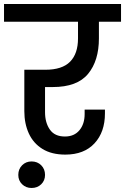

<svg xmlns="http://www.w3.org/2000/svg" viewBox="-44 -760 622 955"><path d="M281 9Q213 9 167.5 -19Q122 -47 99.5 -96Q77 -145 77 -207V-413H181Q265 -413 304.5 -453Q344 -493 344 -569V-652H-24V-740H558V-652H448V-569Q448 -458 394 -392.5Q340 -327 218 -327H180V-202Q180 -150 204 -115.5Q228 -81 279 -81Q325 -81 351 -112Q377 -143 377 -193V-215H478V-196Q478 -103 426 -47Q374 9 281 9ZM113 175Q85 175 66 156.5Q47 138 47 110Q47 81 66 62Q85 43 113 43Q142 43 161 62Q180 81 180 110Q180 138 161 156.5Q142 175 113 175Z"/></svg>

Font: Poppins Medium
Style: Regular
Weight: 500
Designer: Ninad Kale (Devanagari), Jonny Pinhorn (Latin)
Version: Version 5.002